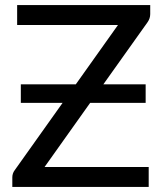

<svg xmlns="http://www.w3.org/2000/svg" viewBox="-20 -736 646 756"><path d="M565.5 0H28.5V-37.5Q28.5 -53.5 38 -66L226.5 -331H62V-404H278.5L444.5 -637.5H47.5V-716H571.5V-680.5Q571.5 -663.5 561 -648.5L387 -404H553.5V-331H335L155.5 -78.5H565.5Z"/></svg>

Font: Verano Sans
Style: Regular
Weight: 400
Designer: Lukasz Dziedzic with Adam Twardoch and Botio Nikoltchev
Foundry: tyPoland Lukasz Dziedzic
Version: Version 3.001;December 28, 2019;FontCreator 12.0.0.2547 64-b